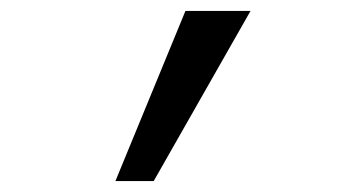

<svg xmlns="http://www.w3.org/2000/svg" viewBox="-20 -741 640 351"><path d="M191 -410H261L438 -721H319Z"/></svg>

Font: JetBrains Mono Light
Style: Italic
Weight: 336
Italic angle: -9°
Monospace: yes
Designer: Philipp Nurullin, Konstantin Bulenkov
Foundry: JetBrains
Version: Version 2.305